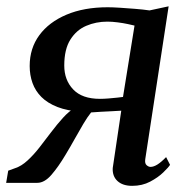

<svg xmlns="http://www.w3.org/2000/svg" viewBox="-32 -579 604 608"><path d="M494 -81.5 506.5 -57Q501.5 -49 485 -33Q468.5 -17 443.5 -3.8Q418.5 9.5 386.5 9.5Q356.5 9.5 340 -5.8Q323.5 -21 325 -47L352 -228.5Q339.5 -227.5 322 -226.8Q304.5 -226 287 -225Q269.5 -224 256.5 -223Q244.5 -208 231.8 -186.5Q219 -165 205 -139.8Q191 -114.5 175 -88Q153 -51 131 -25.5Q109 0 86 0H-12.5L-6 -38.5L16 -46.5Q36 -53 55.2 -70.8Q74.5 -88.5 93 -112.2Q111.5 -136 130 -160.5Q148.5 -185 167.5 -206Q186.5 -227 207 -239L226.5 -225Q181 -228 149.8 -240.2Q118.5 -252.5 99.2 -271.8Q80 -291 71 -316Q62 -341 62 -370Q62 -426 92.5 -467.5Q123 -509 178.5 -532.5Q234 -556 309 -556Q325 -556 348 -554.5Q371 -553 396 -551Q421 -549 441.5 -546L502 -559L428 -75Q426 -61.5 432.2 -56Q438.5 -50.5 444.5 -50.5Q454.5 -50.5 466.5 -58Q478.5 -65.5 494 -81.5ZM357.5 -272 394 -498Q387.5 -499.5 372.8 -502.8Q358 -506 340.5 -508.2Q323 -510.5 308 -510.5Q272 -510.5 241 -497.2Q210 -484 190.8 -453.5Q171.5 -423 171.5 -371.5Q171.5 -325.5 199.8 -295.8Q228 -266 284.5 -266Q296.5 -266 311.5 -267.2Q326.5 -268.5 339.2 -269.8Q352 -271 357.5 -272Z"/></svg>

Font: Merriweather 36pt
Style: Italic
Weight: 400
Italic angle: -7.8°
Version: Version 2.101